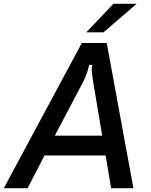

<svg xmlns="http://www.w3.org/2000/svg" viewBox="-67 -989 796 1009"><path d="M78 0H-47L363 -763H494L634 0H517L488 -172H167ZM221 -276H470L422 -563Q421 -572 418 -591Q415 -610 415 -623Q415 -636 418 -648H401Q393 -603 368 -555ZM477 -819H386L529 -969H651Z"/></svg>

Font: Open Sauce Sans Medium Italic
Style: Regular
Weight: 500
Italic angle: -10°
Designer: Alfredo Marco Pradil
Foundry: Creative Sauce Fz LLC
Version: Version 1.477